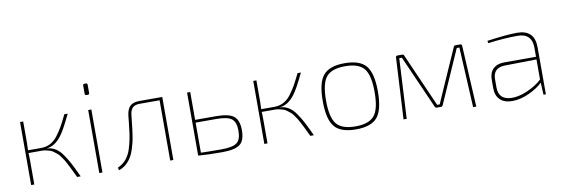

<svg xmlns="http://www.w3.org/2000/svg" viewBox="-52 -1053 4209 1440"><g transform="rotate(-10 2052.5 -333.5)"><path d="M258 -251V-250Q293 -248 322 -230.5Q351 -213 375 -178.5Q399 -144 416 -112.5Q433 -81 458 -28Q466 -9 471 0H444Q440 -8 425.5 -38.5Q411 -69 407 -76.5Q403 -84 390 -109.5Q377 -135 371.5 -142.5Q366 -150 353 -169Q340 -188 331.5 -194Q323 -200 308.5 -212Q294 -224 281 -228Q268 -232 251.5 -236Q235 -240 217 -240H116Q118 -220 118 -182V0H94V-480H118V-319Q118 -301 116 -261H216Q254 -261 285.5 -277Q317 -293 341.5 -325Q366 -357 383.5 -387.5Q401 -418 423 -463Q425 -467 426 -469Q427 -471 428.5 -474Q430 -477 431 -480H457Q400 -360 368 -320Q318 -256 258 -251Z M620 -679H630Q642 -679 642 -667V-605Q642 -593 630 -593H620Q608 -593 608 -605V-667Q608 -679 620 -679ZM637 0H613V-480H637Z M1177 -480V0H1153V-459H1000Q965 -459 947.5 -441.5Q930 -424 926 -389Q925 -380 920.5 -340Q916 -300 914.5 -284.5Q913 -269 907.5 -234.5Q902 -200 897 -180Q892 -160 884 -134Q876 -108 866 -89Q828 -16 762 5L758 -16Q817 -42 846 -100Q861 -129 872 -174Q883 -219 887.5 -252.5Q892 -286 897 -333.5Q902 -381 903 -390Q909 -436 932 -458Q955 -480 1002 -480Z M1390 -268H1549Q1647 -268 1684.5 -237.5Q1722 -207 1722 -131Q1722 -52 1683.5 -23Q1645 6 1550 6Q1437 6 1366 0V-480H1390ZM1390 -247V-18Q1448 -16 1549 -16Q1631 -16 1663.5 -40Q1696 -64 1696 -132Q1696 -197 1664.5 -222Q1633 -247 1549 -247Z M2034 -251V-250Q2069 -248 2098 -230.5Q2127 -213 2151 -178.5Q2175 -144 2192 -112.5Q2209 -81 2234 -28Q2242 -9 2247 0H2220Q2216 -8 2201.5 -38.5Q2187 -69 2183 -76.5Q2179 -84 2166 -109.5Q2153 -135 2147.5 -142.5Q2142 -150 2129 -169Q2116 -188 2107.5 -194Q2099 -200 2084.5 -212Q2070 -224 2057 -228Q2044 -232 2027.5 -236Q2011 -240 1993 -240H1892Q1894 -220 1894 -182V0H1870V-480H1894V-319Q1894 -301 1892 -261H1992Q2030 -261 2061.5 -277Q2093 -293 2117.5 -325Q2142 -357 2159.5 -387.5Q2177 -418 2199 -463Q2201 -467 2202 -469Q2203 -471 2204.5 -474Q2206 -477 2207 -480H2233Q2176 -360 2144 -320Q2094 -256 2034 -251Z M2404 -435.5Q2451 -492 2567 -492Q2683 -492 2730 -435.5Q2777 -379 2777 -240Q2777 -101 2730 -44.5Q2683 12 2567 12Q2451 12 2404 -44.5Q2357 -101 2357 -240Q2357 -379 2404 -435.5ZM2711 -419Q2670 -469 2567 -469Q2464 -469 2423 -419Q2382 -369 2382 -240Q2382 -111 2423 -61Q2464 -11 2567 -11Q2670 -11 2711 -61Q2752 -111 2752 -240Q2752 -369 2711 -419Z M3409 -480H3445Q3459 -480 3459 -467L3484 0H3460L3436 -458H3416L3237 -53Q3233 -44 3225 -44H3189Q3181 -44 3177 -53L2998 -458H2978L2954 0H2930L2955 -467Q2955 -480 2969 -480H3006Q3015 -480 3018 -471L3168 -130Q3188 -86 3197 -64H3217Q3219 -69 3229.5 -93.5Q3240 -118 3246 -131L3396 -471Q3399 -480 3409 -480Z M3655 -453 3652 -471Q3801 -492 3881 -492Q4014 -492 4014 -358V0H3996L3991 -93Q3956 -57 3889 -25.5Q3822 6 3758 6Q3698 6 3665.5 -25.5Q3633 -57 3633 -115V-177Q3633 -231 3663 -260.5Q3693 -290 3748 -290H3990V-358Q3990 -469 3880 -469Q3781 -469 3655 -453ZM3658 -177V-115Q3658 -20 3758 -18Q3813 -17 3880 -46.5Q3947 -76 3990 -117V-270L3748 -266Q3658 -264 3658 -177Z"/></g></svg>

Font: Exo 2.0 Thin
Style: Regular
Weight: 250
Designer: Natanael Gama
Version: Version 1.001;PS 001.001;hotconv 1.0.70;makeotf.lib2.5.58329